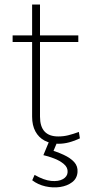

<svg xmlns="http://www.w3.org/2000/svg" viewBox="-20 -628 397 852"><path d="M239 10Q204 10 177.8 -4Q151.5 -18 137 -45Q122.5 -72 122.5 -110.5V-608H157.5V-110.5Q157.5 -22.5 238.5 -22.5Q262 -22.5 283 -27.8Q304 -33 330 -42.5L334.5 -14Q311.5 -3 287.5 3.5Q263.5 10 239 10ZM36 -441.5V-471H327.5V-441.5ZM123 172 133.5 148Q174 171.5 206.8 174.8Q239.5 178 259.2 166.8Q279 155.5 280 136Q281.5 115 263.2 99.8Q245 84.5 219.2 74.8Q193.5 65 172.5 60.5L204.5 -16.5L241.5 -15.5L210 59L189.5 32.5Q231 44.5 262 58.8Q293 73 309.5 91.5Q326 110 324 135.5Q322 164 300.2 180.5Q278.5 197 246.8 201.8Q215 206.5 181.8 199Q148.5 191.5 123 172Z"/></svg>

Font: Karla ExtraLight
Style: Regular
Weight: 250
Designer: Jonathan Pinhorn
Version: Version 2.004;gftools[0.9.33]